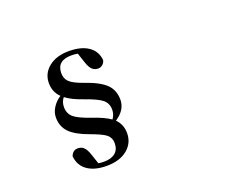

<svg xmlns="http://www.w3.org/2000/svg" viewBox="-129 -1006 1758 1382"><g transform="rotate(-20 750.0 -315.0)"><path d="M475.6 120.1Q382.8 120.1 328.1 81.5Q273.4 43 266.6 -29.3Q283.2 -70.3 319.3 -70.3Q346.7 -70.3 363.3 -55.7Q383.8 -38.1 397.5 3.9L423.8 81.1Q440.4 85 466.8 85Q522.5 85 552.7 59.6Q584 34.2 584 -15.6Q584 -55.7 553.7 -81.1Q524.4 -104.5 438.5 -135.7Q336.9 -171.9 293 -217.3Q249 -262.7 249 -332Q249 -370.1 271.5 -406.2Q293.9 -442.4 333 -467.8Q286.1 -513.7 286.1 -582Q286.1 -654.3 342.8 -701.2Q401.4 -750 499 -750Q592.8 -750 647.9 -712.4Q703.1 -674.8 710 -605.5Q706.1 -585 690.9 -572.3Q675.8 -559.6 657.2 -559.6Q630.9 -559.6 613.3 -575.2Q593.8 -591.8 580.1 -633.8L554.7 -710Q536.1 -714.8 506.8 -714.8Q394.5 -714.8 394.5 -618.2Q394.5 -576.2 421.9 -550.3Q449.2 -524.4 521.5 -499Q636.7 -460 684.6 -412.1Q729.5 -366.2 729.5 -294.9Q729.5 -216.8 647.5 -163.1Q692.4 -119.1 692.4 -51.8Q692.4 22.5 635.7 70.3Q576.2 120.1 475.6 120.1ZM627 -179.7Q649.4 -210.9 649.4 -247.1Q649.4 -296.9 614.3 -325.2Q581.1 -352.5 486.3 -385.7Q399.4 -415 352.5 -451.2Q329.1 -421.9 329.1 -382.8Q329.1 -332 364.3 -302.7Q396.5 -275.4 487.3 -244.1Q581.1 -212.9 627 -179.7Z"/></g></svg>

Font: Bpmf GenRyu Min B
Style: B
Weight: 700
Foundry: But Ko
Version: Version 1.320